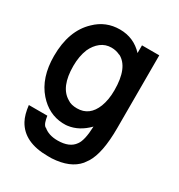

<svg xmlns="http://www.w3.org/2000/svg" viewBox="-175 -651 905 972"><g transform="rotate(30 278.0 -165.0)"><path d="M380 -520H481V-95Q481 52 440 117L423 141Q375 198 270 204H247Q108 204 59 114Q41 81 35 28H143Q146 48 151 62.5Q156 77 165 84Q167 85 166.5 84.5Q166 84 167 84Q198 111 250 111Q320 111 348 70Q370 41 373 -41Q320 13 257 21Q252 22 247.5 22Q243 22 238 22H228Q146 18 87 -49Q21 -124 21 -251Q21 -399 104 -477Q162 -534 244 -534Q325 -534 380 -475ZM253 -433Q218 -433 191.5 -412.5Q165 -392 149 -357Q131 -313 131 -256Q131 -133 198 -94Q209 -86 223 -82.5Q237 -79 254 -79Q327 -79 357 -156Q365 -177 369 -201Q373 -225 373 -253Q373 -386 304 -422V-421Q280 -433 253 -433Z"/></g></svg>

Font: Ekushey Amar Bangla
Style: Bold
Weight: 700
Designer: Al Mamun Sumon
Foundry: Al Mamun Sumon
Version: Version 1.0